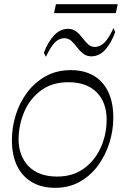

<svg xmlns="http://www.w3.org/2000/svg" viewBox="-20 -892 600 920"><path d="M244 8Q180 8 133.5 -19Q87 -46 62 -97Q37 -148 37 -221Q37 -280 55 -339.5Q73 -399 109.5 -448Q146 -497 198.5 -526.5Q251 -556 320 -556Q383 -556 428.5 -529.5Q474 -503 498.5 -452Q523 -401 523 -328Q523 -268 504.5 -208.5Q486 -149 450.5 -100Q415 -51 363 -21.5Q311 8 244 8ZM254 -46Q329 -46 382 -84.5Q435 -123 463 -185.5Q491 -248 491 -319Q491 -401 443.5 -449.5Q396 -498 307 -498Q230 -498 177 -459Q124 -420 97 -358Q70 -296 69 -226Q69 -145 117 -95.5Q165 -46 254 -46ZM200 -620 190 -639Q211 -693 239.5 -723Q268 -753 304 -754Q329 -754 345.5 -741Q362 -728 375 -710.5Q388 -693 402 -680Q416 -667 436 -667Q460 -668 480.5 -688Q501 -708 524 -758L532 -738Q513 -686 485 -654.5Q457 -623 419 -622Q395 -622 378.5 -635Q362 -648 349 -665.5Q336 -683 322 -696Q308 -709 287 -709Q262 -708 242.5 -688Q223 -668 200 -620ZM239 -829 248 -872H544L535 -829Z"/></svg>

Font: Savate ExtraLight
Style: Italic
Weight: 200
Italic angle: -11°
Designer: Max Esnée
Foundry: Plomb Type
Version: Version 2.000